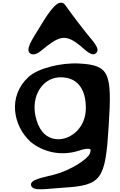

<svg xmlns="http://www.w3.org/2000/svg" viewBox="-20 -1121 892 1427"><path d="M207 -67C296 6 427 43 566 -1C638 -26 653 -11 653 -10C654 -7 654 3 648 20C633 60 511 142 386 176C307 198 195 211 212 260C228 303 328 281 449 274C738 257 763 214 788 -188C813 -579 794 -637 568 -649C433 -656 263 -614 192 -549C35 -405 78 -185 207 -67ZM372 -537C402 -547 435 -550 472 -543C561 -527 618 -454 618 -318C618 -171 508 -86 413 -86C355 -86 297 -116 264 -194C197 -353 262 -500 372 -537ZM209 -721C248 -703 287 -747 332 -781C433 -859 480 -859 577 -781C609 -755 664 -692 697 -729C725 -762 669 -816 618 -880C542 -976 472 -1072 462 -1087C448 -1108 420 -1100 412 -1096C375 -1076 326 -1005 269 -909C220 -828 161 -746 209 -721Z"/></svg>

Font: Venom Sans
Style: Bd
Weight: 700
Version: Version 1.001